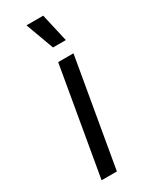

<svg xmlns="http://www.w3.org/2000/svg" viewBox="-190 -763 635 805"><g transform="rotate(-30 127.0 -360.0)"><path d="M45 0H119L209 -520H135ZM147 -584H209L178 -720H97Z"/></g></svg>

Font: Fixel Display
Style: Italic
Weight: 400
Italic angle: -10°
Designer: AlfaBravo + MacPaw
Foundry: Kyrylo Tkachov, Marchela Mozhyna, Serhii Makarenko, Maria Weinstein, Zakhar Kryvoshyya
Version: Version 1.210;Glyphs 3.2 (3217)